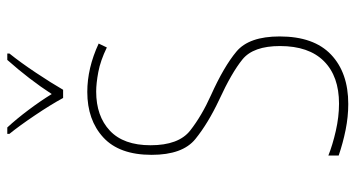

<svg xmlns="http://www.w3.org/2000/svg" viewBox="-250 -740 999 540"><g transform="rotate(-90 250.0 -469.5)"><path d="M268 -792Q287 -825 316 -868.5Q345 -912 370 -943V-949H352Q297 -887 256 -824Q237 -855 211.5 -889Q186 -923 162 -949H144V-943Q166 -916 196 -871.5Q226 -827 245 -792ZM418 -183Q418 -269 375.5 -304.5Q333 -340 253 -376Q195 -402 153.5 -434.5Q112 -467 112 -546Q112 -622 153 -660.5Q194 -699 263 -699Q286 -699 318 -693Q350 -687 387 -669L398 -692Q329 -724 262 -724Q183 -724 134 -679Q85 -634 85 -543Q85 -456 129.5 -420Q174 -384 240 -353Q316 -318 353.5 -287.5Q391 -257 391 -182Q391 -101 348.5 -58.5Q306 -16 229 -16Q192 -16 152.5 -25Q113 -34 83 -46V-17Q118 -5 155 2.5Q192 10 228 10Q316 10 367 -38.5Q418 -87 418 -183Z"/></g></svg>

Font: Noto Sans Mono UI Condensed Thin
Style: Regular
Weight: 250
Width: 3
Designer: Monotype Design team
Foundry: Monotype Imaging Inc.
Version: 1.000